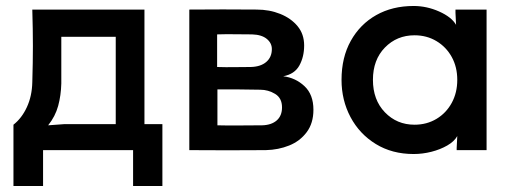

<svg xmlns="http://www.w3.org/2000/svg" viewBox="-20 -502 1703 642"><path d="M25 120V-85Q53 -107 70 -144Q87 -181 88 -227Q90 -294 90 -348.5Q90 -403 88 -470H463V-87H523V120H425V0H124V120ZM185 -379Q185 -337 185 -302.5Q185 -268 185 -223Q184 -183 174.5 -148Q165 -113 141 -83L196 -87H367V-379Z M613 0V-470Q725 -471 838 -470Q881 -470 917 -455.5Q953 -441 975 -414.5Q997 -388 997 -350Q997 -312 981 -283Q965 -254 927 -247Q968 -242 998 -214Q1028 -186 1028 -135Q1028 -90 1005.5 -60Q983 -30 947 -15.5Q911 -1 869 0Q741 1 613 0ZM706 -278Q736 -277 762.5 -277.5Q789 -278 819 -278Q852 -279 870.5 -295Q889 -311 889 -338Q889 -358 872 -372Q855 -386 823 -387Q792 -387 764.5 -387.5Q737 -388 706 -387ZM707 -83Q744 -82 782 -82.5Q820 -83 857 -83Q888 -84 905.5 -99.5Q923 -115 923 -143Q923 -174 900 -188Q877 -202 850 -202Q814 -203 778.5 -203Q743 -203 707 -203Z M1363 -482Q1407 -482 1448.5 -463.5Q1490 -445 1505 -419L1503 -459V-470H1607V0H1507V-7L1509 -47Q1499 -29 1475.5 -15.5Q1452 -2 1422.5 5.5Q1393 13 1363 13Q1291 13 1236.5 -20.5Q1182 -54 1152 -110.5Q1122 -167 1122 -235Q1122 -310 1153 -365.5Q1184 -421 1238 -451.5Q1292 -482 1363 -482ZM1366 -85Q1407 -85 1439.5 -104.5Q1472 -124 1490.5 -158Q1509 -192 1509 -235Q1509 -278 1490.5 -311.5Q1472 -345 1439.5 -364.5Q1407 -384 1366 -384Q1307 -384 1267 -343Q1227 -302 1227 -235Q1227 -168 1267 -126.5Q1307 -85 1366 -85Z"/></svg>

Font: Kreadon Light
Style: Bold
Weight: 600
Designer: Reiya WATANABE
Foundry: StudioGnu
Version: Version 1.003; ttfautohint (v1.8.4.7-5d5b);gftools[0.9.32]